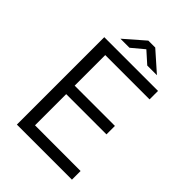

<svg xmlns="http://www.w3.org/2000/svg" viewBox="-253 -1007 1123 1123"><g transform="rotate(45 308.5 -445.5)"><path d="M99.5 0V-723H544V-653H177.5V-400H510.5V-330H177.5V-72L555 -71.5V0ZM394.5 -783.5 323.5 -847 247.5 -783.5H172.5L296 -891H353L474.5 -783.5Z"/></g></svg>

Font: Public Sans Light
Style: Regular
Weight: 300
Designer: The Public Sans Project Authors: Dan O. Williams and USWDS (Libre Franklin designed by Pablo Impallari and Rodrigo Fuenz
Version: Version 1.007